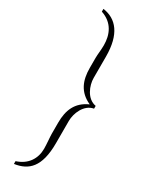

<svg xmlns="http://www.w3.org/2000/svg" viewBox="-582 -2155 2069 2638"><g transform="rotate(30 453.0 -836.0)"><path d="M763 -858C616 -883 547 -1058 547 -1177V-1515C547 -1870 405 -2036 189 -2066V-2022C379 -1958 444 -1803 444 -1635C444 -1563 432 -1485 432 -1428V-1270C432 -1074 493 -920 680 -836V-834C493 -751 432 -598 432 -402V-225C432 -172 444 -68 444 7C444 162 362 295 189 350V394C405 363 547 238 547 -141V-495C547 -614 616 -789 763 -814Z"/></g></svg>

Font: STIXSizeThreeSym
Style: Regular
Weight: 400
Designer: MicroPress Inc., with final additions and corrections provided by Coen Hoffman, Elsevier (retired)
Version: Version 1.1.0